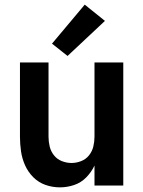

<svg xmlns="http://www.w3.org/2000/svg" viewBox="-20 -799 616 827"><path d="M238 8Q269 8 299 -2Q329 -12 351.5 -35Q374 -58 387 -86V0H511V-530H387V-210Q387 -189 382 -168Q377 -147 363.5 -130Q350 -113 329.5 -105Q309 -97 288 -97Q267 -97 246.5 -105Q226 -113 212.5 -130Q199 -147 194 -168Q189 -189 189 -210V-530H66V-210Q66 -179 70.5 -147.5Q75 -116 88 -87Q101 -58 123.5 -35.5Q146 -13 176 -2.5Q206 8 238 8ZM271 -558 432 -709 345 -779 204 -611Z"/></svg>

Font: Iosevka Sparkle
Style: Bold
Weight: 700
Designer: Belleve Invis
Foundry: Belleve Invis
Version: Version 4.5.0; ttfautohint (v1.8.3)